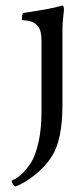

<svg xmlns="http://www.w3.org/2000/svg" viewBox="-20 -444 298 689"><path d="M128.9 -297.9Q128.9 -335.9 115.2 -350.6Q105.5 -362.3 91.3 -366.7Q77.1 -371.1 67.9 -371.1Q58.6 -371.1 58.6 -373Q58.6 -396.5 64.5 -397.5Q168 -413.1 199.2 -422.9L201.2 -423.8Q203.1 -423.8 204.1 -423.8Q208 -423.8 209 -415.5Q210 -407.2 209 -403.3Q204.1 -364.3 204.1 -333V-66.4Q204.1 57.6 166 117.2Q141.6 155.3 104 184.6Q66.4 213.9 35.2 225.6Q27.3 220.7 23.4 210.9Q20.5 206.1 22.5 204.1L34.2 198.2Q45.9 192.4 61 177.7Q76.2 163.1 91.8 138.7Q107.4 114.3 118.2 66.4Q128.9 18.6 128.9 -43.9Z"/></svg>

Font: Crimson Text
Style: Regular
Weight: 400
Version: Version 0.13